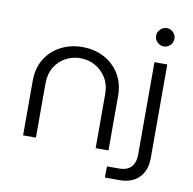

<svg xmlns="http://www.w3.org/2000/svg" viewBox="-90 -793 1040 1032"><g transform="rotate(10 429.5 -277.5)"><path d="M77 0V-297Q77 -367 108 -417.5Q139 -468 192 -495.5Q245 -523 310 -523Q375 -523 427.5 -495.5Q480 -468 511.5 -417.5Q543 -367 543 -297V0H473V-294Q473 -347 449.5 -384.5Q426 -422 389 -442Q352 -462 309 -462Q267 -462 230 -442.5Q193 -423 170 -385.5Q147 -348 147 -294V0ZM549 147 550 86H615Q660 86 682 62Q704 38 704 -6V-510H774V2Q774 69 735.5 108Q697 147 629 147ZM738 -602Q718 -602 703 -617Q688 -632 688 -652Q688 -672 703 -687Q718 -702 738 -702Q759 -702 773.5 -687Q788 -672 788 -652Q788 -632 773.5 -617Q759 -602 738 -602Z"/></g></svg>

Font: MuseoModerno Light
Style: Regular
Weight: 300
Designer: Pablo Cosgaya, Héctor Gatti, Marcela Romero, and the Authors of The MuseoModerno Project.
Foundry: Omnibus-Type Team
Version: Version 1.001